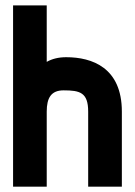

<svg xmlns="http://www.w3.org/2000/svg" viewBox="-20 -704 509 724"><path d="M229.5 -488.3C200.2 -488.3 175.8 -481.9 156.2 -470.7V-683.6H29.3V0H156.2V-283.2C156.2 -335 172.9 -363.3 219.7 -363.3C281.2 -363.3 312.5 -355.5 312.5 -283.2V0H439.5V-283.2C439.5 -449.2 327.1 -488.3 229.5 -488.3Z"/></svg>

Font: Saman Dere
Style: Regular
Weight: 400
Designer: Tuna Ça_lar Gümü_
Foundry: Tuna Ça_lar Gümü_
Version: Version 1.001;hotconv 1.0.109;makeotfexe 2.5.65596